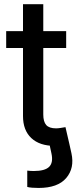

<svg xmlns="http://www.w3.org/2000/svg" viewBox="-20 -696 373 925"><path d="M111.3 204.6V126Q119.1 127 127.4 127.4Q135.7 127.9 142.6 127.9Q196.3 127.9 216.8 107.7Q237.3 87.4 228 43.9L217.8 -3.4H314L324.2 42.5Q339.8 113.8 299.1 161.6Q258.3 209.5 166 209.5Q149.4 209.5 134.5 208.3Q119.6 207 111.3 204.6ZM298.8 -545.9V-464.8H9.8V-545.9ZM90.8 -675.8H188.5V-144.5Q188.5 -109.9 202.6 -93.8Q216.8 -77.6 250.5 -77.6Q258.8 -77.6 272 -79.6Q285.2 -81.5 295.4 -83.5L314 -3.4Q298.3 2 280 4.4Q261.7 6.8 243.7 6.8Q170.9 6.8 130.9 -30.8Q90.8 -68.4 90.8 -136.7Z"/></svg>

Font: Inter Cardless
Style: Regular
Weight: 400
Designer: Rasmus Andersson
Foundry: rsms
Version: Version 4.001;git-9221beed3